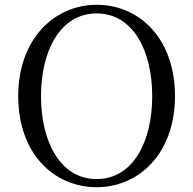

<svg xmlns="http://www.w3.org/2000/svg" viewBox="-20 -765 807 801"><path d="M383 16C561 16 710 -126 710 -364C710 -605 561 -745 383 -745C206 -745 56 -601 56 -364C56 -123 206 16 383 16ZM383 -18C231 -18 151 -175 151 -364C151 -552 231 -709 383 -709C536 -709 615 -552 615 -364C615 -175 536 -18 383 -18Z"/></svg>

Font: Noto Serif CJK KR
Style: Regular
Weight: 400
Designer: Ryoko NISHIZUKA 西塚涼子 (kana & ideographs); Frank Grießhammer (Latin, Greek & Cyrillic); Wenlong ZHANG 张文龙 (bopomofo); San
Foundry: Adobe
Version: Version 2.001;hotconv 1.1.0;makeotfexe 2.6.0